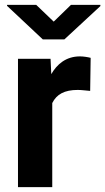

<svg xmlns="http://www.w3.org/2000/svg" viewBox="-20 -770 433 790"><path d="M309 -538C251 -538 214 -505 191 -465L188 -528H54V0H195V-346C213 -382 245 -400 300 -400C315 -400 337 -397 351 -396L353 -532C342 -535 323 -538 309 -538ZM201 -681 129 -750H9V-746L156 -608H245L393 -745V-750H272Z"/></svg>

Font: Asimov
Style: Regular
Weight: 500
Designer: Google
Version: Version 2.000980; 2014